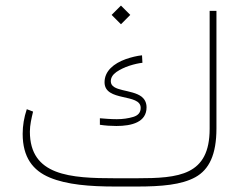

<svg xmlns="http://www.w3.org/2000/svg" viewBox="-20 -683 901 703"><path d="M388.7 -628.4 422.9 -594.2 457 -628.4 422.9 -662.6ZM402.8 -30.3C236.8 -30.3 89.4 -39.6 89.4 -201.2C89.4 -225.1 95.2 -249.5 101.1 -274.4L78.1 -283.2C67.9 -252.9 63 -222.7 63 -192.9C63 -107.4 100.1 -58.6 162.6 -32.7C224.6 -6.8 308.6 0 402.8 0H480C571.8 0 644.5 -6.3 695.3 -34.2C745.6 -62 772.5 -116.7 772.5 -212.9V-643.1H747.6V-211.4C747.6 -40.5 635.7 -30.3 480 -30.3ZM345.7 -226.1C365.7 -223.1 386.2 -221.7 406.2 -221.7C462.9 -221.7 516.6 -235.8 516.6 -290C516.6 -307.6 509.3 -320.3 499 -328.6C462.9 -356.9 385.7 -346.7 385.7 -385.3C385.7 -398.4 392.6 -409.7 406.2 -419.4C419.9 -428.7 436 -436.5 454.1 -442.4C472.2 -448.2 488.3 -451.7 501.5 -453.1L500 -480.5C481 -478.5 460.9 -473.6 439.9 -466.3C397 -450.7 362.8 -423.3 362.8 -381.8C362.8 -309.1 495.1 -342.3 495.1 -288.1C495.1 -271 485.8 -260.3 467.8 -254.9C449.7 -249.5 429.7 -246.6 407.7 -246.6C385.7 -246.6 362.8 -248.5 345.7 -250Z"/></svg>

Font: Vazirmatn Thin
Style: Regular
Weight: 100
Designer: Saber Rastikerdar
Foundry: Saber Rastikerdar
Version: Version 33.003